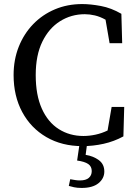

<svg xmlns="http://www.w3.org/2000/svg" viewBox="-20 -705 671 946"><path d="M386 15Q285 15 208.5 -29.5Q132 -74 89.5 -153Q47 -232 47 -335Q47 -411 72.5 -475Q98 -539 143.5 -586Q189 -633 250.5 -659Q312 -685 385 -685Q426 -685 477 -675.5Q528 -666 578 -637L582 -492H520L500 -608Q473 -623 447.5 -629Q422 -635 398 -635Q331 -635 276 -600.5Q221 -566 188.5 -499.5Q156 -433 156 -335Q156 -237 186 -170Q216 -103 269.5 -69Q323 -35 391 -35Q420 -35 450.5 -41.5Q481 -48 510 -62L530 -178H592L588 -33Q542 -8 490.5 3.5Q439 15 386 15ZM360 86 373 -3H410L402 58Q440 64 467 84Q494 104 494 140Q494 174 465.5 197.5Q437 221 382 221Q360 221 344.5 217.5Q329 214 319 211L326 178Q338 180 349.5 182Q361 184 374 184Q403 184 417.5 171.5Q432 159 432 138Q432 115 414.5 103Q397 91 360 86Z"/></svg>

Font: Source Serif 4
Style: Regular
Weight: 400
Designer: Frank Grießhammer
Foundry: Adobe
Version: Version 4.005;hotconv 1.1.0;makeotfexe 2.6.0